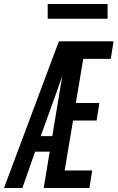

<svg xmlns="http://www.w3.org/2000/svg" viewBox="-48 -942 589 962"><path d="M-28 0 247 -735H521L507 -647H369L332 -426H450L436 -338H318L276 -88H414L400 0H171L201 -182H128L64 0ZM156 -260H214L264 -562Q258 -544 251.5 -526Q245 -508 239 -490ZM491 -848H191V-922H491Z"/></svg>

Font: Iosevka Semibold
Style: Italic
Weight: 600
Italic angle: -9°
Monospace: yes
Designer: Belleve Invis
Foundry: Belleve Invis
Version: Version 32.5.0; ttfautohint (v1.8.4)